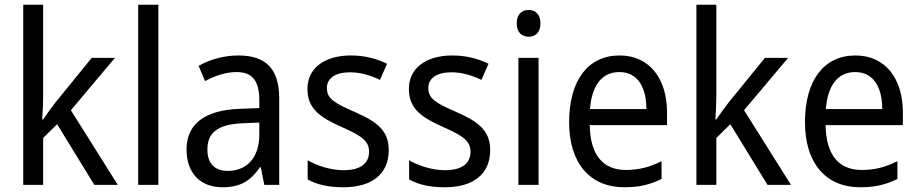

<svg xmlns="http://www.w3.org/2000/svg" viewBox="-20 -846 3875 810"><path d="M162 -436V-826H78V-66H162V-264L221 -322L378 -66H477L279 -381L465 -602H367L215 -415C199 -395 174 -360 162 -342H158C160 -371 162 -409 162 -436Z M648 -66V-826H563V-66Z M986 -612C922 -612 863 -594 818 -568L845 -504C887 -526 931 -542 978 -542C1041 -542 1074 -509 1074 -423V-390L994 -387C842 -382 767 -322 767 -215C767 -115 826 -56 918 -56C995 -56 1037 -83 1077 -141H1080L1095 -66H1158V-430C1158 -552 1105 -612 986 -612ZM1006 -326 1074 -329V-279C1074 -177 1018 -125 941 -125C889 -125 855 -153 855 -215C855 -284 895 -322 1006 -326Z M1620 -213C1620 -297 1567 -334 1478 -373C1389 -412 1359 -430 1359 -475C1359 -515 1394 -541 1456 -541C1501 -541 1544 -528 1583 -509L1613 -577C1568 -599 1518 -612 1460 -612C1351 -612 1277 -560 1277 -471C1277 -385 1333 -350 1424 -309C1512 -271 1537 -247 1537 -206C1537 -158 1503 -128 1429 -128C1373 -128 1315 -148 1278 -170V-89C1315 -68 1363 -56 1429 -56C1547 -56 1620 -110 1620 -213Z M2048 -213C2048 -297 1995 -334 1906 -373C1817 -412 1787 -430 1787 -475C1787 -515 1822 -541 1884 -541C1929 -541 1972 -528 2011 -509L2041 -577C1996 -599 1946 -612 1888 -612C1779 -612 1705 -560 1705 -471C1705 -385 1761 -350 1852 -309C1940 -271 1965 -247 1965 -206C1965 -158 1931 -128 1857 -128C1801 -128 1743 -148 1706 -170V-89C1743 -68 1791 -56 1857 -56C1975 -56 2048 -110 2048 -213Z M2211 -804C2181 -804 2160 -786 2160 -747C2160 -710 2181 -691 2211 -691C2239 -691 2260 -710 2260 -747C2260 -785 2239 -804 2211 -804ZM2252 -602H2167V-66H2252Z M2594 -612C2462 -612 2381 -509 2381 -330C2381 -160 2467 -56 2614 -56C2677 -56 2722 -67 2771 -91V-166C2721 -141 2677 -129 2620 -129C2523 -129 2470 -193 2468 -318H2794V-372C2794 -513 2721 -612 2594 -612ZM2593 -542C2672 -542 2707 -475 2707 -386H2469C2477 -487 2520 -542 2593 -542Z M3002 -436V-826H2918V-66H3002V-264L3061 -322L3218 -66H3317L3119 -381L3305 -602H3207L3055 -415C3039 -395 3014 -360 3002 -342H2998C3000 -371 3002 -409 3002 -436Z M3589 -612C3457 -612 3376 -509 3376 -330C3376 -160 3462 -56 3609 -56C3672 -56 3717 -67 3766 -91V-166C3716 -141 3672 -129 3615 -129C3518 -129 3465 -193 3463 -318H3789V-372C3789 -513 3716 -612 3589 -612ZM3588 -542C3667 -542 3702 -475 3702 -386H3464C3472 -487 3515 -542 3588 -542Z"/></svg>

Font: Noto Sans Malayalam UI SemiCondensed
Style: Regular
Weight: 400
Width: 4
Designer: Jelle Bosma - Monotype Design Team
Foundry: Monotype Imaging Inc.
Version: Version 2.104